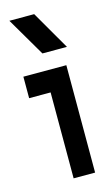

<svg xmlns="http://www.w3.org/2000/svg" viewBox="-91 -576 351 613"><g transform="rotate(-15 84.0 -269.5)"><path d="M74 -284H3V-355H145V0H74V-284ZM162 -411H81L6 -539H88L162 -411Z"/></g></svg>

Font: Googee
Style: Regular
Weight: 400
Designer: Peter Wiegel
Foundry: CATFonts Peter Wiegel
Version: 1.000